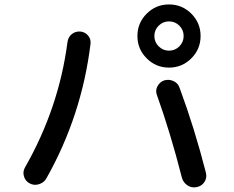

<svg xmlns="http://www.w3.org/2000/svg" viewBox="-20 -840 1040 852"><path d="M775.9 -726.1Q756.8 -745.1 730 -745.1Q703.1 -745.1 684.1 -726.1Q665 -707 665 -680.2Q665 -653.3 684.1 -634.3Q703.1 -615.2 730 -615.2Q756.8 -615.2 775.9 -634.3Q794.9 -653.3 794.9 -680.2Q794.9 -707 775.9 -726.1ZM829.1 -581.1Q788.1 -540 730 -540Q671.9 -540 630.9 -581.1Q589.8 -622.1 589.8 -680.2Q589.8 -738.3 630.9 -779.3Q671.9 -820.3 730 -820.3Q788.1 -820.3 829.1 -779.3Q870.1 -738.3 870.1 -680.2Q870.1 -622.1 829.1 -581.1ZM777.3 -449.2Q842.8 -272.5 893.6 -74.2Q899.4 -51.8 887.7 -33.2Q876 -14.6 853.5 -9.8Q830.1 -4.9 811.5 -17.6Q793 -30.3 787.1 -51.8Q736.3 -251 675.8 -419.9Q668.9 -439.5 679.2 -458Q689.5 -476.6 709 -483.4Q730.5 -489.3 750.5 -480Q770.5 -470.7 777.3 -449.2ZM335.9 -700.2Q357.4 -698.2 370.6 -682.6Q383.8 -667 381.8 -646.5Q342.8 -326.2 185.5 -47.9Q174.8 -29.3 152.8 -22.5Q130.9 -15.6 111.3 -26.4Q92.8 -36.1 86.4 -57.1Q80.1 -78.1 90.8 -96.7Q241.2 -360.4 279.3 -652.3Q282.2 -674.8 297.9 -688Q313.5 -701.2 335.9 -700.2Z"/></svg>

Font: Rounded-X Mgen+ 2m medium
Style: Regular
Weight: 500
Designer: [Source Han Sans]
Ryoko NISHIZUKA  (kana & ideographs); Paul D. Hunt (Latin, Greek & Cyrillic); Wenlong ZHANG  (bopomofo
Version: Version 1.059.20150602